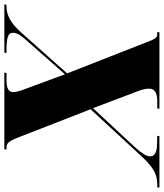

<svg xmlns="http://www.w3.org/2000/svg" viewBox="11 -799 754 884"><g transform="rotate(-90 388.0 -357.0)"><path d="M-34 0H203L205 -10L165 -11C130 -11 110 -23 110 -41C110 -60 125 -82 148 -108L332 -306L400 -126C415 -89 422 -67 422 -49C422 -21 402 -10 364 -10H331L329 0H681L683 -10H671C656 -10 649 -22 634 -63L492 -425L680 -636C727 -689 764 -704 800 -704H808L810 -714H588L586 -704H595C653 -704 679 -699 679 -674C679 -655 666 -637 651 -620L488 -435L421 -616C410 -644 406 -662 406 -673C406 -696 427 -704 458 -704H494L496 -714H143L141 -704H152C169 -704 179 -696 196 -653L327 -317L110 -82C60 -28 27 -10 -18 -10H-32Z"/></g></svg>

Font: Noto Serif Display SemiCondensed Black
Style: Italic
Weight: 900
Width: 4
Italic angle: -12°
Designer: Monotype Design Team
Foundry: Monotype Imaging Inc.
Version: Version 2.009